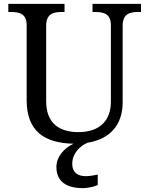

<svg xmlns="http://www.w3.org/2000/svg" viewBox="-20 -734 765 994"><path d="M409 240C430 240 465 234 486 224V170C462 175 441 178 423 178C383 178 354 159 354 115C354 59 394 22 433 5C552 -14 615 -90 615 -204V-600C615 -663 652 -672 697 -672H710V-714H459V-672H472C516 -672 554 -663 554 -604V-206C554 -115 501 -50 386 -50C289 -50 219 -94 219 -210V-600C219 -663 256 -672 301 -672H314V-714H23V-672H36C80 -672 118 -663 118 -604V-216C118 -56 208 7 361 10C312 32 272 78 272 130C272 206 324 240 409 240Z"/></svg>

Font: Noto Serif Devanagari
Style: Regular
Weight: 400
Designer: Universal Thirst, Indian Type Foundry and the Monotype Design Team
Foundry: Monotype Imaging Inc.
Version: Version 2.004